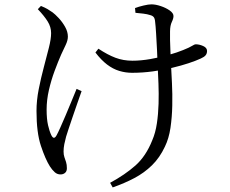

<svg xmlns="http://www.w3.org/2000/svg" viewBox="-20 -785 1040 869"><path d="M151.2 -743.4 165.3 -758.1Q183.3 -750.8 194.9 -744Q206.5 -737.1 218.1 -728.9Q228.9 -721 245.5 -703.4Q262.1 -685.7 274.6 -663.6Q287.2 -641.4 287.2 -619.1Q287.2 -602.4 277.3 -581.6Q267.4 -560.8 256.5 -537.3Q242.6 -505.5 227.2 -464.1Q211.8 -422.6 201.4 -377.6Q191 -332.5 191 -288.9Q191 -246.7 197.4 -218.5Q203.9 -190.4 212.3 -173.1Q218.1 -161.5 224 -161.4Q229.9 -161.3 236.1 -172.6Q242.4 -183.9 253.2 -208.1Q264 -232.2 277.1 -263Q290.2 -293.9 303.1 -325.4Q316.1 -356.9 326.7 -382.8L349.3 -372.5Q339.9 -346.3 329.5 -316.1Q319.2 -285.9 308.9 -256.4Q298.5 -227 290.9 -203.1Q283.2 -179.3 279.2 -166.6Q274.6 -149.8 271.1 -132.6Q267.7 -115.5 267.7 -99.4Q267.7 -84.3 271.5 -73.6Q275.3 -62.9 279 -51.5Q282.7 -40 282.7 -23.2Q282.7 -9.8 274.5 -2.7Q266.3 4.5 253.8 4.5Q238.5 4.5 227.1 -6.1Q215.6 -16.7 205.9 -31.8Q185.3 -64.4 165.3 -124.5Q145.2 -184.5 145.2 -282.6Q145.2 -330.5 155.3 -381.5Q165.4 -432.5 178.3 -480.7Q191.1 -529 201.2 -568.9Q211.3 -608.7 211.3 -635.2Q211.3 -663.1 195.6 -688.2Q179.9 -713.3 151.2 -743.4ZM411.9 -547.3 425.4 -564.6Q466.6 -537.2 502.3 -523.7Q537.9 -510.2 579.6 -510.2Q617.4 -510.2 660.5 -517.7Q703.5 -525.1 743.1 -536.3Q782.7 -547.6 808.8 -558.4Q838.1 -570.2 849.1 -577.3Q860.1 -584.5 866.4 -584.5Q881.7 -584.5 899.4 -576.8Q917.1 -569 917.1 -554.3Q917.1 -542.8 910.7 -534.9Q904.3 -527 888.7 -520.1Q867.1 -510.1 834.1 -499.1Q801 -488.1 759.6 -478.2Q718.1 -468.3 671.8 -461.9Q625.5 -455.5 577.8 -455.5Q548.2 -455.5 519.7 -464.1Q491.2 -472.7 464.5 -493Q437.9 -513.3 411.9 -547.3ZM593.1 -727 591.1 -748.5Q607.6 -754.8 629.7 -760Q651.8 -765.3 665.3 -765.3Q684.4 -765.3 707.7 -757.4Q731 -749.6 748.1 -737.6Q765.2 -725.6 765.2 -712.5Q765.2 -701.1 757.6 -685.5Q750 -669.9 749.6 -643.2Q749.2 -627.9 749.6 -603.7Q750 -579.4 751.4 -552Q752.8 -524.5 753.8 -497Q755.8 -458.2 758.3 -408.6Q760.8 -359 759.7 -306.7Q758.6 -254.3 751.5 -206.1Q744.3 -157.8 726.2 -120.9Q703.2 -71.6 668.1 -37.1Q632.9 -2.6 588.1 21Q543.3 44.7 490 63.3L478.4 42.4Q545.6 6 593.1 -36Q640.5 -78.1 669 -149.7Q683.7 -183.7 690 -226.3Q696.4 -269 697.7 -315.5Q699 -362.1 697.2 -406.9Q695.4 -451.8 693.6 -488.6Q692.6 -520.4 690.6 -559.5Q688.6 -598.6 686.5 -633.4Q684.4 -668.3 682.2 -685.2Q681 -701.4 675.6 -707.7Q670.2 -714.1 659 -716.9Q647 -721 628.4 -723.3Q609.8 -725.5 593.1 -727Z"/></svg>

Font: Noto Serif TC
Style: Regular
Weight: 200
Designer: Ryoko NISHIZUKA 西塚涼子 (kana & ideographs); Frank Grießhammer (Latin, Greek & Cyrillic); Wenlong ZHANG 张文龙 (bopomofo); San
Foundry: Adobe
Version: Version 2.001;hotconv 1.1.0;makeotfexe 2.6.0